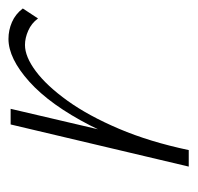

<svg xmlns="http://www.w3.org/2000/svg" viewBox="-26 -428 455 442"><g transform="rotate(-90 201.0 -207.5)"><path d="M54 0Q85 -134 132.5 -226.5Q180 -319 233.5 -367Q287 -415 332 -415Q352 -415 370.5 -407Q389 -399 402 -382L379 -347Q368 -362 351 -369.5Q334 -377 318 -377Q291 -377 257.5 -352Q224 -327 189.5 -279Q155 -231 125 -160.5Q95 -90 76 0ZM38 0 135 -410H171L75 0Z"/></g></svg>

Font: Ysabeau ExtraLight
Style: Italic
Weight: 250
Italic angle: -12°
Version: Version 2.000;gftools[0.9.27.dev2+g8671c4b]